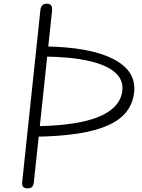

<svg xmlns="http://www.w3.org/2000/svg" viewBox="-20 -1024 770 1044"><path d="M170 -280.5 176.5 -337.5Q325 -340 426.2 -361.8Q527.5 -383.5 582.2 -425.5Q637 -467.5 645 -529Q652.5 -588.5 606 -629.8Q559.5 -671 462 -693Q364.5 -715 218 -716.5L224.5 -771.5Q469 -768 595.2 -703.5Q721.5 -639 709.5 -523.5Q703 -462 668.2 -417Q633.5 -372 567.8 -342.5Q502 -313 403.2 -297.8Q304.5 -282.5 170 -280.5ZM130.5 0Q113.5 0 106 -8Q98.5 -16 100.5 -32.5L199.5 -968.5Q202 -987.5 210.5 -995.8Q219 -1004 236 -1004Q251.5 -1004 258.2 -994.2Q265 -984.5 263 -964.5L164 -32.5Q162 -15.5 154.2 -7.8Q146.5 0 130.5 0Z"/></svg>

Font: Edu SA Hand
Style: Regular
Weight: 400
Designer: Tina and Corey Anderson, Eben Sorkin, Mirko Velimirovic
Foundry: Google for Education
Version: Version 2.000